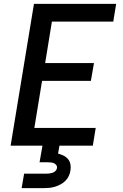

<svg xmlns="http://www.w3.org/2000/svg" viewBox="-20 -755 640 995"><path d="M35 0 156 -735H582L567 -643H249L214 -428H467L451 -336H198L158 -92H476L461 0ZM92 220 105 145H220Q228 145 236 144Q244 143 252 140.5Q260 138 267 131.5Q274 125 275 117Q277 109 272.5 102Q268 95 261 91.5Q254 88 245.5 87Q237 86 229 86H185L200 0H288L281 41Q296 45 309.5 51.5Q323 58 332.5 69.5Q342 81 345 96.5Q348 112 345 129Q343 143 336.5 157Q330 171 319 182Q308 193 294 200.5Q280 208 265.5 212.5Q251 217 236 218.5Q221 220 207 220Z"/></svg>

Font: Iosevka Aile Semibold Oblique
Style: Regular
Weight: 600
Italic angle: -9°
Designer: Belleve Invis
Foundry: Belleve Invis
Version: Version 31.1.0; ttfautohint (v1.8.4)